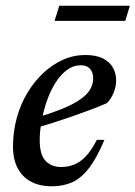

<svg xmlns="http://www.w3.org/2000/svg" viewBox="-20 -641 474 672"><path d="M263 -412.5Q236 -412.5 213.5 -395.5Q191 -378.5 173.5 -350.2Q156 -322 144 -287.5Q132 -253 125.5 -217.2Q119 -181.5 119 -150.5Q119 -99.5 139.5 -78Q160 -56.5 194 -56.5Q218 -56.5 239.2 -64.8Q260.5 -73 280.2 -93.8Q300 -114.5 319 -151.5H345.5Q319 -88.5 291.8 -53Q264.5 -17.5 233 -3.2Q201.5 11 161 11Q119 11 88.5 -5.2Q58 -21.5 41.8 -52.5Q25.5 -83.5 25.5 -128Q25.5 -180.5 38.8 -228.5Q52 -276.5 76 -316.2Q100 -356 131.8 -385.8Q163.5 -415.5 200.8 -432Q238 -448.5 278.5 -448.5Q317 -448.5 340.8 -436.2Q364.5 -424 375.5 -403.8Q386.5 -383.5 386.5 -360Q386.5 -337.5 377.5 -315.8Q368.5 -294 354 -280Q326.5 -268 296 -256.5Q265.5 -245 233.8 -234Q202 -223 169.2 -212.5Q136.5 -202 104.5 -193L106 -228.5Q154.5 -243 189.2 -256.8Q224 -270.5 246.8 -284Q269.5 -297.5 282.2 -311Q295 -324.5 300.5 -338.5Q306 -352.5 306 -367Q306 -381 301 -391Q296 -401 286.8 -406.8Q277.5 -412.5 263 -412.5ZM171 -568 187.5 -621H434.5L418.5 -568Z"/></svg>

Font: Newsreader 24pt Medium
Style: Italic
Weight: 500
Italic angle: -17°
Designer: Hugues Gentile
Foundry: Production Type
Version: Version 1.003